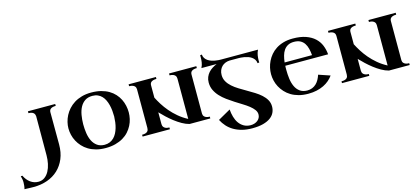

<svg xmlns="http://www.w3.org/2000/svg" viewBox="-267 -1142 4079 1863"><g transform="rotate(-15 1772.5 -210.5)"><path d="M25.9 -524.9H299.8V-505.9Q280.8 -505.9 268.1 -502.2Q255.4 -498.5 247.8 -492.2Q240.2 -485.8 237.1 -477.5Q233.9 -469.2 233.9 -460L234.9 -136.2Q234.9 -55.7 208.7 6.6Q182.6 68.8 136.7 111.8Q90.8 154.8 27.8 177Q-35.2 199.2 -108.9 199.2Q-127 199.2 -139.6 198.7Q-152.3 198.2 -162.4 198Q-172.4 197.8 -181.6 197.3Q-190.9 196.8 -202.1 196.8Q-197.3 179.7 -195.6 160.6Q-193.8 141.6 -193.8 128.9Q-193.8 111.8 -196.8 96.7Q-199.7 81.5 -204.1 65.9L-188 64.9Q-166 110.8 -130.6 136.5Q-95.2 162.1 -50.8 162.1Q-15.1 162.1 11.5 142.6Q38.1 123 55.4 90.8Q72.8 58.6 81.3 17.6Q89.8 -23.4 89.8 -65.9L90.8 -459Q89.8 -466.3 87.2 -474.6Q84.5 -482.9 77.4 -490Q70.3 -497.1 57.9 -501.5Q45.4 -505.9 25.9 -505.9Z M362.3 -262.2Q362.3 -293 370.1 -325.4Q377.9 -357.9 394 -389.2Q410.2 -420.4 434.8 -448Q459.5 -475.6 492.9 -496.6Q526.4 -517.6 569.1 -529.8Q611.8 -542 664.1 -542Q718.8 -542 762.5 -530.8Q806.2 -519.5 839.8 -499.8Q873.5 -480 897.9 -453.1Q922.4 -426.3 938 -395Q953.6 -363.8 960.9 -329.8Q968.3 -295.9 968.3 -262.2Q968.3 -230 960.9 -197Q953.6 -164.1 937.7 -133.3Q921.9 -102.5 897.7 -75.4Q873.5 -48.3 839.6 -28.3Q805.7 -8.3 762 3.4Q718.3 15.1 664.1 15.1Q611.8 15.1 569.3 3.7Q526.9 -7.8 493.4 -27.8Q460 -47.9 435.3 -75Q410.6 -102.1 394.3 -132.8Q377.9 -163.6 370.1 -196.8Q362.3 -230 362.3 -262.2ZM511.2 -264.2Q511.2 -217.8 517.8 -173.8Q524.4 -129.9 541.3 -95.7Q558.1 -61.5 587.2 -40.3Q616.2 -19 661.1 -18.1Q690.9 -18.1 714.4 -28.1Q737.8 -38.1 755.4 -55.7Q772.9 -73.2 785.2 -96.7Q797.4 -120.1 805.2 -147Q813 -173.8 816.7 -202.6Q820.3 -231.4 821.3 -259.8Q821.3 -288.6 818.4 -318.4Q815.4 -348.1 808.6 -375.7Q801.8 -403.3 790.3 -427.5Q778.8 -451.7 761.7 -469.5Q744.6 -487.3 721.4 -497.6Q698.2 -507.8 667.5 -507.8Q622.6 -507.8 592.8 -487.5Q563 -467.3 544.9 -433.6Q526.9 -399.9 519.3 -355.7Q511.7 -311.5 511.2 -264.2Z M1311.5 0H1037.1V-18.1Q1057.6 -18.1 1070.6 -22.2Q1083.5 -26.4 1090.8 -33.4Q1098.1 -40.5 1100.8 -49.6Q1103.5 -58.6 1103.5 -68.8V-458Q1103.5 -465.3 1100.8 -473.9Q1098.1 -482.4 1090.8 -489.5Q1083.5 -496.6 1070.6 -501.2Q1057.6 -505.9 1037.1 -505.9V-524.9H1311.5V-505.9Q1292 -505.9 1279.1 -502Q1266.1 -498 1258.5 -491.7Q1251 -485.4 1248 -476.8Q1245.1 -468.3 1245.1 -459V-335Q1262.2 -301.3 1286.1 -262.9Q1310.1 -224.6 1342.3 -186.5Q1374.5 -148.4 1416 -113.3Q1457.5 -78.1 1509.3 -50.8V-455.1Q1509.3 -462.4 1507.1 -471.4Q1504.9 -480.5 1497.8 -488Q1490.7 -495.6 1477.8 -500.7Q1464.8 -505.9 1443.4 -505.9V-524.9H1717.3V-505.9Q1697.8 -505.9 1685.1 -502Q1672.4 -498 1664.8 -491.7Q1657.2 -485.4 1654.3 -476.8Q1651.4 -468.3 1651.4 -459V-65.9Q1651.4 -58.6 1654.1 -50.3Q1656.7 -42 1664.1 -34.9Q1671.4 -27.8 1684.1 -22.9Q1696.8 -18.1 1717.3 -18.1V0H1509.3Q1473.6 -8.8 1436.8 -29.8Q1399.9 -50.8 1365.5 -77.4Q1331.1 -104 1300 -133.3Q1269 -162.6 1245.1 -188V-68.8Q1245.1 -61.5 1247.6 -52.7Q1250 -43.9 1257.1 -36.4Q1264.2 -28.8 1277.1 -23.4Q1290 -18.1 1311.5 -18.1Z M1760.3 -494.1Q1773.9 -521 1777.6 -547.6Q1781.2 -574.2 1781.2 -594.2Q1781.2 -599.6 1781 -603.8Q1780.8 -607.9 1780.8 -610.8Q1780.3 -614.3 1780.3 -617.2L1797.9 -620.1Q1799.8 -598.1 1810.3 -582.5Q1820.8 -566.9 1836.2 -556.4Q1851.6 -545.9 1870.1 -539.6Q1888.7 -533.2 1906.7 -530Q1924.8 -526.9 1940.2 -525.9Q1955.6 -524.9 1965.3 -524.9H2336.9Q2323.7 -497.6 2319.8 -471.2Q2315.9 -444.8 2315.9 -424.8Q2315.9 -419.4 2315.9 -415.3Q2315.9 -411.1 2316.4 -408.2Q2316.4 -404.8 2316.9 -401.9L2299.3 -398.9Q2297.4 -420.9 2286.9 -436.5Q2276.4 -452.1 2261 -462.6Q2245.6 -473.1 2227.1 -479.5Q2208.5 -485.8 2190.7 -489Q2172.9 -492.2 2157.2 -493.2Q2141.6 -494.1 2132.3 -494.1H2042Q2020 -493.2 2000 -485.1Q1980 -477.1 1964.8 -462.2Q1949.7 -447.3 1940.9 -426Q1932.1 -404.8 1932.1 -377.9Q1932.1 -341.8 1949 -312.3Q1965.8 -282.7 1993.7 -258.1Q2021.5 -233.4 2056.9 -211.7Q2092.3 -189.9 2129.2 -168.7Q2166 -147.5 2201.4 -125.5Q2236.8 -103.5 2264.6 -78.4Q2292.5 -53.2 2309.3 -23.7Q2326.2 5.9 2326.2 43Q2326.2 74.7 2313.2 102.8Q2300.3 130.9 2271.7 152.1Q2243.2 173.3 2197.8 185.8Q2152.3 198.2 2086.9 198.2Q2030.8 198.2 1985.1 186.3Q1939.5 174.3 1903.3 153.1Q1867.2 131.8 1840.3 102.1Q1813.5 72.3 1794.9 36.1L1920.9 -35.2Q1923.8 4.4 1934.1 40.3Q1944.3 76.2 1963.4 103.5Q1982.4 130.9 2011 147.5Q2039.6 164.1 2079.1 165Q2099.6 165 2117.9 159.2Q2136.2 153.3 2149.9 142.6Q2163.6 131.8 2171.4 116.7Q2179.2 101.6 2179.2 83Q2179.2 58.1 2162.6 35.6Q2146 13.2 2118.7 -8.3Q2091.3 -29.8 2056.6 -51Q2022 -72.3 1985.6 -95.5Q1949.2 -118.7 1914.6 -144Q1879.9 -169.4 1852.5 -199Q1825.2 -228.5 1808.6 -263.4Q1792 -298.3 1792 -339.8Q1792 -370.1 1802 -394.3Q1812 -418.5 1828.6 -437.3Q1845.2 -456.1 1867.2 -470Q1889.2 -483.9 1913.1 -494.1Z M2552.2 -305.2Q2551.3 -294.4 2551.3 -284.4Q2551.3 -274.4 2551.3 -264.2Q2551.3 -217.8 2557.1 -173.8Q2563 -129.9 2578.9 -95.7Q2594.7 -61.5 2623 -40.3Q2651.4 -19 2696.3 -18.1Q2725.1 -18.1 2747.8 -27.3Q2770.5 -36.6 2787.6 -53Q2804.7 -69.3 2816.9 -91.3Q2829.1 -113.3 2837.4 -139.2L2952.6 -100.1Q2935.1 -75.2 2910.6 -54.2Q2886.2 -33.2 2854.7 -17.8Q2823.2 -2.4 2784.4 6.3Q2745.6 15.1 2699.2 15.1Q2647 15.1 2604.5 3.7Q2562 -7.8 2528.6 -27.8Q2495.1 -47.9 2470.5 -75Q2445.8 -102.1 2429.4 -132.8Q2413.1 -163.6 2405.3 -196.8Q2397.5 -230 2397.5 -262.2Q2397.5 -293 2404.5 -325.4Q2411.6 -357.9 2426.8 -389.2Q2441.9 -420.4 2465.1 -448Q2488.3 -475.6 2520.8 -496.6Q2553.2 -517.6 2595.2 -529.8Q2637.2 -542 2689.5 -542Q2766.1 -542 2820.1 -522.9Q2874 -503.9 2908.9 -471.4Q2943.8 -439 2961.2 -396Q2978.5 -353 2982.4 -305.2ZM2692.4 -507.8Q2656.7 -507.8 2632.1 -494.6Q2607.4 -481.4 2591.3 -458.5Q2575.2 -435.5 2566.7 -404.5Q2558.1 -373.5 2554.2 -337.9H2829.6Q2826.7 -373 2819.1 -403.8Q2811.5 -434.6 2796.1 -457.8Q2780.8 -481 2755.6 -494.4Q2730.5 -507.8 2692.4 -507.8Z M3314.5 0H3040V-18.1Q3060.5 -18.1 3073.5 -22.2Q3086.4 -26.4 3093.8 -33.4Q3101.1 -40.5 3103.8 -49.6Q3106.4 -58.6 3106.4 -68.8V-458Q3106.4 -465.3 3103.8 -473.9Q3101.1 -482.4 3093.8 -489.5Q3086.4 -496.6 3073.5 -501.2Q3060.5 -505.9 3040 -505.9V-524.9H3314.5V-505.9Q3294.9 -505.9 3282 -502Q3269 -498 3261.5 -491.7Q3253.9 -485.4 3251 -476.8Q3248 -468.3 3248 -459V-335Q3265.1 -301.3 3289.1 -262.9Q3313 -224.6 3345.2 -186.5Q3377.4 -148.4 3418.9 -113.3Q3460.4 -78.1 3512.2 -50.8V-455.1Q3512.2 -462.4 3510 -471.4Q3507.8 -480.5 3500.7 -488Q3493.7 -495.6 3480.7 -500.7Q3467.8 -505.9 3446.3 -505.9V-524.9H3720.2V-505.9Q3700.7 -505.9 3688 -502Q3675.3 -498 3667.7 -491.7Q3660.2 -485.4 3657.2 -476.8Q3654.3 -468.3 3654.3 -459V-65.9Q3654.3 -58.6 3657 -50.3Q3659.7 -42 3667 -34.9Q3674.3 -27.8 3687 -22.9Q3699.7 -18.1 3720.2 -18.1V0H3512.2Q3476.6 -8.8 3439.7 -29.8Q3402.8 -50.8 3368.4 -77.4Q3334 -104 3303 -133.3Q3272 -162.6 3248 -188V-68.8Q3248 -61.5 3250.5 -52.7Q3252.9 -43.9 3260 -36.4Q3267.1 -28.8 3280 -23.4Q3293 -18.1 3314.5 -18.1Z"/></g></svg>

Font: Uncial Antiqua
Style: Regular
Weight: 400
Version: Version 1.000